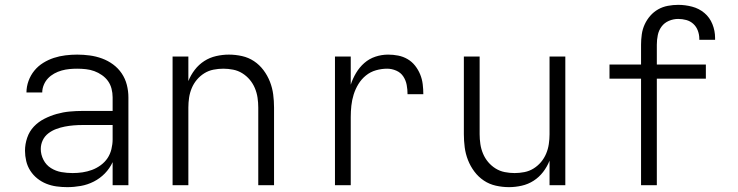

<svg xmlns="http://www.w3.org/2000/svg" viewBox="-20 -763 3040 791"><path d="M257 8Q235 8 213 5Q191 2 171 -6Q151 -14 134 -27.5Q117 -41 105 -59.5Q93 -78 88 -99.5Q83 -121 83 -142Q83 -169 92 -195.5Q101 -222 119.5 -241.5Q138 -261 162.5 -273.5Q187 -286 213.5 -293.5Q240 -301 267 -303.5Q294 -306 321 -306H444V-362Q444 -380 439.5 -397.5Q435 -415 425 -429Q415 -443 400 -453.5Q385 -464 368.5 -470Q352 -476 334 -478Q316 -480 298 -480Q282 -480 266 -478.5Q250 -477 234 -472.5Q218 -468 203.5 -460Q189 -452 178 -440.5Q167 -429 160.5 -413.5Q154 -398 154 -382H89Q89 -382 89 -382Q89 -382 89 -382Q89 -406 97.5 -429.5Q106 -453 121.5 -472Q137 -491 158 -504Q179 -517 202 -524.5Q225 -532 249.5 -535Q274 -538 298 -538Q324 -538 350 -534.5Q376 -531 400.5 -522Q425 -513 446 -497.5Q467 -482 481.5 -460.5Q496 -439 502.5 -413.5Q509 -388 509 -362V0H444V-95Q432 -69 412 -48.5Q392 -28 366.5 -15Q341 -2 313 3Q285 8 257 8ZM279 -50Q300 -50 320 -53Q340 -56 359 -63Q378 -70 395 -82.5Q412 -95 423 -111.5Q434 -128 439 -148.5Q444 -169 444 -189V-248H321Q302 -248 283.5 -246.5Q265 -245 247 -241.5Q229 -238 211.5 -231.5Q194 -225 179 -213.5Q164 -202 156 -185Q148 -168 148 -149Q148 -126 159 -104.5Q170 -83 190 -70.5Q210 -58 233 -54Q256 -50 279 -50Z M691 0V-530H756V-429Q766 -454 782.5 -475.5Q799 -497 821.5 -511.5Q844 -526 870.5 -532Q897 -538 923 -538Q950 -538 977 -532Q1004 -526 1026.5 -511Q1049 -496 1065.5 -474Q1082 -452 1092 -426.5Q1102 -401 1105.5 -374Q1109 -347 1109 -320V0H1044V-320Q1044 -340 1041 -360.5Q1038 -381 1030 -400Q1022 -419 1009 -434.5Q996 -450 978.5 -461Q961 -472 940.5 -476Q920 -480 900 -480Q880 -480 859.5 -476Q839 -472 821.5 -461Q804 -450 791 -434.5Q778 -419 770 -400Q762 -381 759 -360.5Q756 -340 756 -320V0Z M1360 0V-530H1425V-414Q1433 -439 1447 -462.5Q1461 -486 1481 -503.5Q1501 -521 1526.5 -529.5Q1552 -538 1579 -538Q1600 -538 1620.5 -534Q1641 -530 1659 -519.5Q1677 -509 1690 -492.5Q1703 -476 1711 -456.5Q1719 -437 1721.5 -416Q1724 -395 1724 -375H1659Q1659 -394 1655.5 -413Q1652 -432 1641.5 -448Q1631 -464 1612.5 -472Q1594 -480 1575 -480Q1552 -480 1529 -473.5Q1506 -467 1487.5 -452Q1469 -437 1456.5 -416.5Q1444 -396 1437 -373.5Q1430 -351 1427.5 -327.5Q1425 -304 1425 -281V0Z M2077 8Q2050 8 2023 2Q1996 -4 1973.5 -19Q1951 -34 1934.5 -56Q1918 -78 1908 -103.5Q1898 -129 1894.5 -156Q1891 -183 1891 -210V-530H1956V-210Q1956 -190 1959 -169.5Q1962 -149 1970 -130Q1978 -111 1991 -95.5Q2004 -80 2021.5 -69Q2039 -58 2059.5 -54Q2080 -50 2100 -50Q2120 -50 2140.5 -54Q2161 -58 2178.5 -69Q2196 -80 2209 -95.5Q2222 -111 2230 -130Q2238 -149 2241 -169.5Q2244 -190 2244 -210V-530H2309V0H2244V-101Q2234 -76 2217.5 -54.5Q2201 -33 2178.5 -18.5Q2156 -4 2129.5 2Q2103 8 2077 8Z M2621 0V-439H2491V-497H2621V-579Q2621 -600 2624 -621.5Q2627 -643 2636 -662.5Q2645 -682 2659 -698Q2673 -714 2691.5 -724.5Q2710 -735 2731.5 -739Q2753 -743 2774 -743Q2803 -743 2831.5 -735.5Q2860 -728 2882 -709.5Q2904 -691 2915 -663.5Q2926 -636 2926 -607Q2926 -605 2926 -603Q2926 -601 2926 -599H2861Q2861 -600 2861 -601Q2861 -602 2861 -604Q2861 -620 2855 -636.5Q2849 -653 2836.5 -664.5Q2824 -676 2807.5 -680.5Q2791 -685 2774 -685Q2754 -685 2735.5 -677Q2717 -669 2705.5 -653.5Q2694 -638 2690 -618.5Q2686 -599 2686 -579V-497H2888V-439H2686V0Z"/></svg>

Font: Iosevka Curly Light Extended
Style: Regular
Weight: 300
Width: 7
Monospace: yes
Designer: Belleve Invis
Foundry: Belleve Invis
Version: Version 11.1.0; ttfautohint (v1.8.3)